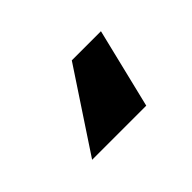

<svg xmlns="http://www.w3.org/2000/svg" viewBox="-45 -57 382 382"><g transform="rotate(-45 146.0 134.0)"><path d="M244.1 49.8 203.1 218.3H50.8L162.1 49.8Z"/></g></svg>

Font: Inter 24pt ExtraBold
Style: Regular
Weight: 800
Designer: Rasmus Andersson
Foundry: rsms
Version: Version 4.001;git-66647c0bb